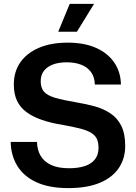

<svg xmlns="http://www.w3.org/2000/svg" viewBox="-20 -957 699 986"><path d="M331 9Q233 9 167.5 -21Q102 -51 69 -105Q36 -159 35 -228H170Q171 -187 188.5 -157Q206 -127 242 -110Q278 -93 335 -93Q381 -93 415 -104Q449 -115 467.5 -138.5Q486 -162 486 -198Q486 -226 477 -244.5Q468 -263 447 -275.5Q426 -288 391 -297Q356 -306 305 -315Q242 -325 194.5 -341.5Q147 -358 115 -382Q83 -406 67 -440.5Q51 -475 51 -523Q51 -589 84.5 -637Q118 -685 180 -711.5Q242 -738 328 -738Q413 -738 473.5 -711Q534 -684 567 -635.5Q600 -587 601 -523H467Q466 -562 447 -587.5Q428 -613 396 -625Q364 -637 323 -637Q281 -637 251 -625.5Q221 -614 205 -592.5Q189 -571 189 -540Q189 -506 205.5 -486.5Q222 -467 262.5 -455Q303 -443 374 -431Q422 -423 466 -411Q510 -399 546 -375.5Q582 -352 602.5 -311.5Q623 -271 623 -207Q623 -143 590 -94Q557 -45 492 -18Q427 9 331 9ZM279 -794 338 -937H463L375 -794Z"/></svg>

Font: Mona Sans ExtraLight SemiBold
Style: Regular
Weight: 600
Version: Version 2.000